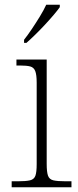

<svg xmlns="http://www.w3.org/2000/svg" viewBox="-20 -786 329 806"><path d="M29 0V-25H56Q89 -25 106 -29Q123 -33 128.5 -48Q134 -63 134 -97V-439Q134 -472 128 -487.5Q122 -503 107 -507Q92 -511 64 -511H49V-536H176V-98Q176 -64 181.5 -48.5Q187 -33 204 -29Q221 -25 255 -25H280V0ZM81 -619Q96 -638 113.5 -664Q131 -690 147.5 -717Q164 -744 174 -766H231V-756Q222 -743 205 -723Q188 -703 167.5 -681Q147 -659 127 -639.5Q107 -620 91 -606H81Z"/></svg>

Font: Noto Serif Armenian ExtraLight
Style: Regular
Weight: 250
Version: Version 2.007